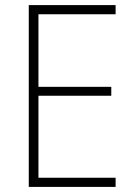

<svg xmlns="http://www.w3.org/2000/svg" viewBox="-20 -734 530 754"><path d="M434 0H93V-714H434V-678H131V-393H417V-358H131V-36H434Z"/></svg>

Font: Noto Sans Hebrew SemiCondensed ExtraLight
Style: Regular
Weight: 200
Width: 4
Designer: Monotype Design Team
Foundry: Monotype Imaging Inc.
Version: Version 2.004; ttfautohint (v1.8.4.7-5d5b)